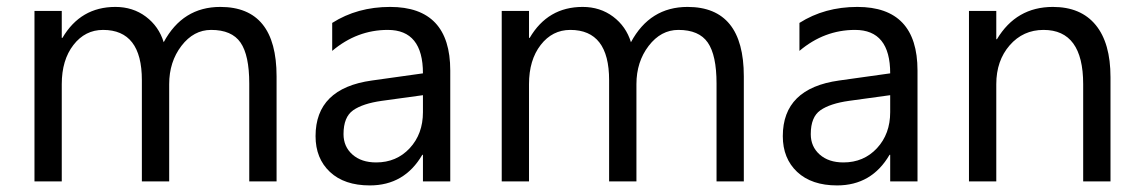

<svg xmlns="http://www.w3.org/2000/svg" viewBox="-20 -532 3346 563"><path d="M791 0H710.9V-287.1Q710.9 -370.1 685.3 -407.2Q659.7 -444.3 599.1 -444.3Q547.9 -444.3 512 -397.5Q476.1 -350.6 476.1 -285.2V0H396V-296.9Q396 -444.3 282.2 -444.3Q229.5 -444.3 195.3 -400.1Q161.1 -356 161.1 -285.2V0H81.1V-500H161.1V-420.9H163.1Q216.3 -511.7 318.4 -511.7Q369.6 -511.7 407.7 -483.2Q445.8 -454.6 460 -408.2Q515.6 -511.7 626 -511.7Q791 -511.7 791 -308.1Z M1300.3 0H1220.2V-78.1H1218.3Q1166 11.7 1064.5 11.7Q989.7 11.7 947.5 -27.8Q905.3 -67.4 905.3 -132.8Q905.3 -272.9 1070.3 -295.9L1220.2 -316.9Q1220.2 -444.3 1117.2 -444.3Q1026.9 -444.3 954.1 -382.8V-464.8Q1027.8 -511.7 1124 -511.7Q1300.3 -511.7 1300.3 -325.2ZM1220.2 -252.9 1099.6 -236.3Q1043.9 -228.5 1015.6 -208.7Q987.3 -189 987.3 -138.7Q987.3 -102.1 1013.4 -78.9Q1039.6 -55.7 1083 -55.7Q1142.6 -55.7 1181.4 -97.4Q1220.2 -139.2 1220.2 -203.1Z M2161.1 0H2081.1V-287.1Q2081.1 -370.1 2055.4 -407.2Q2029.8 -444.3 1969.2 -444.3Q1918 -444.3 1882.1 -397.5Q1846.2 -350.6 1846.2 -285.2V0H1766.1V-296.9Q1766.1 -444.3 1652.3 -444.3Q1599.6 -444.3 1565.4 -400.1Q1531.2 -356 1531.2 -285.2V0H1451.2V-500H1531.2V-420.9H1533.2Q1586.4 -511.7 1688.5 -511.7Q1739.7 -511.7 1777.8 -483.2Q1815.9 -454.6 1830.1 -408.2Q1885.7 -511.7 1996.1 -511.7Q2161.1 -511.7 2161.1 -308.1Z M2670.4 0H2590.3V-78.1H2588.4Q2536.1 11.7 2434.6 11.7Q2359.9 11.7 2317.6 -27.8Q2275.4 -67.4 2275.4 -132.8Q2275.4 -272.9 2440.4 -295.9L2590.3 -316.9Q2590.3 -444.3 2487.3 -444.3Q2397 -444.3 2324.2 -382.8V-464.8Q2397.9 -511.7 2494.1 -511.7Q2670.4 -511.7 2670.4 -325.2ZM2590.3 -252.9 2469.7 -236.3Q2414.1 -228.5 2385.7 -208.7Q2357.4 -189 2357.4 -138.7Q2357.4 -102.1 2383.5 -78.9Q2409.7 -55.7 2453.1 -55.7Q2512.7 -55.7 2551.5 -97.4Q2590.3 -139.2 2590.3 -203.1Z M3236.3 0H3156.2V-285.2Q3156.2 -444.3 3040 -444.3Q2980 -444.3 2940.7 -399.2Q2901.4 -354 2901.4 -285.2V0H2821.3V-500H2901.4V-417H2903.3Q2960 -511.7 3067.4 -511.7Q3149.4 -511.7 3192.9 -458.7Q3236.3 -405.8 3236.3 -305.7Z"/></svg>

Font: Segoe UI Historic
Style: Regular
Weight: 400
Foundry: Microsoft Corporation
Version: Version 1.03